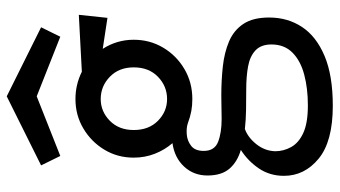

<svg xmlns="http://www.w3.org/2000/svg" viewBox="-239 -482 1008 570"><g transform="rotate(-90 265.0 -197.0)"><path d="M498 98Q498 153 470 195.5Q442 238 384 262.5Q326 287 236 287Q130 287 79 245Q28 203 28 142Q28 100 50 67.5Q72 35 105 14Q70 4 49.5 -19.5Q29 -43 29 -85Q29 -126 55.5 -154.5Q82 -183 125 -189Q105 -212 93.5 -241.5Q82 -271 82 -304Q82 -352 105.5 -391Q129 -430 168.5 -453.5Q208 -477 256 -477Q299 -477 337 -458L506 -467L497 -382L405 -396Q432 -354 432 -304Q432 -256 408.5 -216.5Q385 -177 345 -153.5Q305 -130 256 -130Q237 -130 220.5 -133Q204 -136 182 -144Q169 -148 150.5 -146.5Q132 -145 117 -133.5Q102 -122 102 -96Q102 -64 129 -53.5Q156 -43 197 -43Q212 -43 230 -43.5Q248 -44 267 -44Q311 -44 352.5 -39.5Q394 -35 427 -21Q460 -7 479 21.5Q498 50 498 98ZM256 -205Q294 -205 322 -232Q350 -259 350 -304Q350 -348 322 -375Q294 -402 256 -402Q219 -402 191.5 -375Q164 -348 164 -304Q164 -259 191.5 -232Q219 -205 256 -205ZM101 116Q101 141 113.5 163.5Q126 186 155.5 199.5Q185 213 237 213Q288 213 329 202Q370 191 394 167Q418 143 418 105Q418 74 400.5 57.5Q383 41 353 35.5Q323 30 285 30Q254 30 224 29.5Q194 29 167 26Q142 35 122 60Q102 85 101 116ZM264 -681 469 -579 441 -522 264 -592 87 -522 59 -579Z"/></g></svg>

Font: Lil Grotesk Medium
Style: Regular
Weight: 500
Designer: Bastien Sozeau
Foundry: NBR — Bastien Sozeau
Version: Version 3.003; ttfautohint (v1.8.4.7-5d5b);gftools[0.9.33]